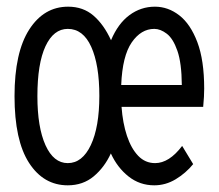

<svg xmlns="http://www.w3.org/2000/svg" viewBox="-20 -543 656 575"><path d="M183 12Q110.5 12 67 -55.2Q23.5 -122.5 23.5 -255Q23.5 -386 67.5 -454.5Q111.5 -523 184 -523Q229 -523 260 -496.2Q291 -469.5 312.5 -422.5Q333.5 -472.5 367.8 -497.8Q402 -523 444 -523Q483.5 -523 517 -497Q550.5 -471 571 -416.8Q591.5 -362.5 591.5 -277.5Q591.5 -266.5 590.8 -253Q590 -239.5 588.5 -223H344Q347.5 -174.5 360.2 -136.2Q373 -98 394 -76.2Q415 -54.5 444.5 -54.5Q486.5 -54.5 525.5 -106L558.5 -51.5Q536.5 -24.5 506.2 -6.2Q476 12 442 12Q398.5 12 365 -14.5Q331.5 -41 312 -83.5Q293 -42 260.8 -15Q228.5 12 183 12ZM183 -54.5Q226.5 -54.5 252 -108.5Q277.5 -162.5 277.5 -256Q277.5 -349 253.2 -402.8Q229 -456.5 183 -456.5Q140.5 -456.5 116.2 -404.5Q92 -352.5 92 -255Q92 -162 116.2 -108.2Q140.5 -54.5 183 -54.5ZM343 -288.5H524.5Q524 -354.5 511.2 -391Q498.5 -427.5 479.5 -442Q460.5 -456.5 442 -456.5Q402.5 -456.5 374.5 -416Q346.5 -375.5 343 -288.5Z"/></svg>

Font: Overpass Mono
Style: Regular
Weight: 400
Designer: Delve Withrington, Dave Bailey
Foundry: Delve Fonts LLC
Version: Version 4.000